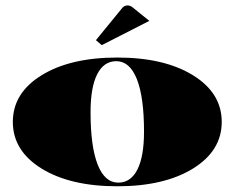

<svg xmlns="http://www.w3.org/2000/svg" viewBox="-20 -666 844 691"><path d="M517.5 -590.9 346.2 -503.5 325.2 -521.4 421.3 -639Q428.8 -646.4 439.2 -646.4Q447.6 -646.4 454.5 -641.6ZM129.6 -59.4Q26.2 -123.3 26.2 -227.3Q26.2 -331.3 129.6 -395.1Q233 -458.9 402.1 -458.9Q571.2 -458.9 674.6 -395.1Q778 -331.3 778 -227.3Q778 -123.3 674.6 -59.4Q571.2 4.4 402.1 4.4Q233 4.4 129.6 -59.4ZM398.6 -445.8Q353.6 -445.8 329.8 -398.8Q305.9 -351.8 305.9 -262.2Q305.9 -138.5 331.5 -73.6Q357.1 -8.7 405.6 -8.7Q450.6 -8.7 474.4 -55.7Q498.3 -102.7 498.3 -192.3Q498.3 -316 472.7 -380.9Q447.1 -445.8 398.6 -445.8Z"/></svg>

Font: FoglihtenBlackPcs
Style: BlackPcs
Weight: 900
Version: Version 0.75